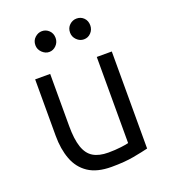

<svg xmlns="http://www.w3.org/2000/svg" viewBox="-135 -827 830 937"><g transform="rotate(-20 280.0 -358.5)"><path d="M284 11Q209 11 164 -19Q119 -49 99 -102.5Q79 -156 79 -225V-518H157V-247Q157 -179 171 -137.5Q185 -96 215 -78Q245 -60 293 -60Q328 -60 360 -64Q392 -68 399 -71V-518H477V-14Q449 -7 400.5 2Q352 11 284 11ZM370 -620Q349 -620 333 -636Q317 -652 317 -674Q317 -698 333 -713Q349 -728 370 -728Q392 -728 407 -713Q422 -698 422 -674Q422 -652 407 -636Q392 -620 370 -620ZM190 -620Q170 -620 153.5 -636Q137 -652 137 -674Q137 -698 153.5 -713Q170 -728 190 -728Q211 -728 226.5 -713Q242 -698 242 -674Q242 -652 226.5 -636Q211 -620 190 -620Z"/></g></svg>

Font: Ubuntu Sans Mono
Style: Regular
Weight: 400
Monospace: yes
Designer: Dalton Maag Ltd
Foundry: Dalton Maag Ltd
Version: Version 1.006